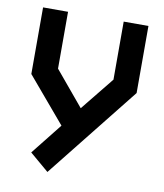

<svg xmlns="http://www.w3.org/2000/svg" viewBox="-77 -542 677 795"><g transform="rotate(10 261.5 -144.0)"><path d="M483 -478V-196L176 190L96 122L200 -9L40 -198V-478H145V-239L266 -94L379 -234V-478Z"/></g></svg>

Font: Turret Road ExtraBold
Style: Regular
Weight: 800
Designer: Noponies
Foundry: Noponies
Version: Version 1.001; ttfautohint (v1.8)